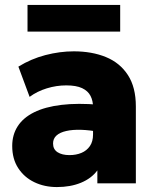

<svg xmlns="http://www.w3.org/2000/svg" viewBox="-20 -743 629 778"><path d="M210.5 15Q160 15 119 -4.8Q78 -24.5 53.8 -61.8Q29.5 -99 29.5 -151.5Q29.5 -197 51.8 -231.5Q74 -266 118.2 -288Q162.5 -310 228.8 -318Q295 -326 383 -318.5L384 -208Q343 -216 308.5 -217Q274 -218 248.5 -212.2Q223 -206.5 209 -194Q195 -181.5 195 -161.5Q195 -138 213.2 -126.2Q231.5 -114.5 261.5 -114.5Q288.5 -114.5 310 -123.5Q331.5 -132.5 344.2 -151Q357 -169.5 357 -198V-309Q357 -334.5 346.8 -354.5Q336.5 -374.5 312.8 -385.8Q289 -397 248.5 -397Q208.5 -397 169.5 -385Q130.5 -373 100 -350.5L54.5 -473Q105.5 -504.5 164 -519.8Q222.5 -535 279 -535Q352.5 -535 409.2 -511.8Q466 -488.5 498.2 -439Q530.5 -389.5 530.5 -311.5V0H374.5V-52.5Q350.5 -20 308 -2.5Q265.5 15 210.5 15ZM91.5 -615V-723H467V-615Z"/></svg>

Font: Geologica ExtraBold
Style: Regular
Weight: 800
Designer: Sindre Bremnes, Frode Helland
Foundry: Monokrom Skriftforlag AS
Version: Version 1.010;gftools[0.9.28]